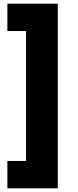

<svg xmlns="http://www.w3.org/2000/svg" viewBox="-20 -800 421 1040"><path d="M121 72V-632H20V-780H293V220H20V72Z"/></svg>

Font: Jost* Heavy
Style: Regular
Weight: 800
Version: Version 3.7